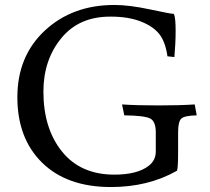

<svg xmlns="http://www.w3.org/2000/svg" viewBox="-20 -742 848 774"><path d="M427 -675Q299 -676 227 -588Q155 -500 155 -373Q155 -224 230 -131Q305 -38 441 -38Q534 -38 580 -74Q608 -96 608 -131V-209Q608 -252 586 -264Q564 -276 481 -277L472 -321Q530 -317 618 -317Q706 -317 765 -321L773 -277Q724 -276 711 -264Q698 -252 698 -209V-130Q698 -53 692 -53Q577 12 427 12Q250 12 150 -86Q50 -184 50 -350Q50 -516 161 -619Q272 -722 441 -722Q501 -722 585 -704Q669 -686 681 -686Q688 -671 688 -619Q688 -567 683 -512L655 -515Q647 -573 622 -605Q596 -637 546 -656Q496 -675 427 -675Z"/></svg>

Font: Lusitana
Style: Regular
Weight: 400
Designer: Ana Paula Megda
Foundry: Ana Paula Megda
Version: Version 1.001; ttfautohint (v1.4.1)